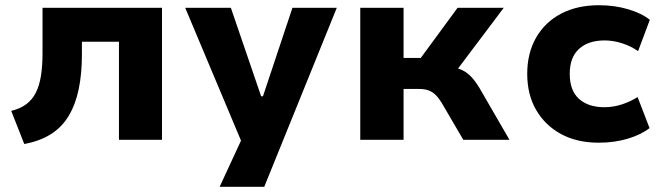

<svg xmlns="http://www.w3.org/2000/svg" viewBox="-20 -536 2541 736"><path d="M73 16 23 -111Q57 -119 80.5 -136.5Q104 -154 117.5 -181Q131 -208 137 -245.5Q143 -283 143 -332V-506H601V0H436V-376H294V-327Q294 -254 282 -195.5Q270 -137 244 -93Q218 -49 175.5 -22Q133 5 73 16Z M822 180 927 -47V58L690 -506H865L981 -167H988L1101 -506H1271L993 180Z M1361 0V-506H1527V-314H1593L1734 -506H1911L1716 -247L1702 -280Q1730 -277 1750 -268Q1770 -259 1786.5 -241.5Q1803 -224 1819 -197L1933 0H1756L1673 -142Q1662 -160 1650.5 -171.5Q1639 -183 1624 -189Q1609 -195 1587 -195H1527V0Z M2275 11Q2192 11 2131 -22Q2070 -55 2035.5 -114Q2001 -173 2001 -253Q2001 -333 2035.5 -392.5Q2070 -452 2131.5 -484Q2193 -516 2276 -516Q2336 -516 2388 -500.5Q2440 -485 2471 -460L2426 -340Q2399 -359 2365 -370Q2331 -381 2298 -381Q2235 -381 2199.5 -348.5Q2164 -316 2164 -253Q2164 -189 2199.5 -157Q2235 -125 2297 -125Q2331 -125 2364.5 -136Q2398 -147 2424 -164L2470 -45Q2438 -20 2387 -4.5Q2336 11 2275 11Z"/></svg>

Font: Nunito Sans 6pt ExtraBold
Style: Regular
Weight: 800
Version: Version 3.101;gftools[0.9.27]